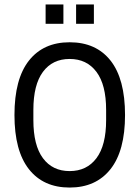

<svg xmlns="http://www.w3.org/2000/svg" viewBox="-20 -832 627 863"><path d="M185 -725V-812H265V-725ZM322 -725V-812H402V-725ZM542 -315Q542 -154 476.5 -71.5Q411 11 293 11Q175 11 110 -71.5Q45 -154 45 -315Q45 -477 110 -559.5Q175 -642 293 -642Q412 -642 477 -559.5Q542 -477 542 -315ZM130 -338V-292Q130 -179 173 -121Q216 -63 293 -63Q370 -63 413.5 -121Q457 -179 457 -292V-338Q457 -451 413.5 -509Q370 -567 293 -567Q216 -567 173 -509Q130 -451 130 -338Z"/></svg>

Font: Pragati Narrow
Style: Regular
Weight: 400
Designer: Hector Gatti, Marcela Romero, Pablo Cosgaya and Nicolas Silva
Foundry: Omnibus-Type
Version: Version 1.010; ttfautohint (v1.3)